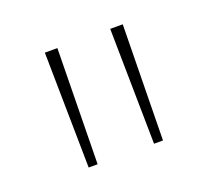

<svg xmlns="http://www.w3.org/2000/svg" viewBox="-60 -787 440 403"><g transform="rotate(-20 160.0 -585.0)"><path d="M101 -714 97 -456H77L73 -714ZM247 -714 243 -456H223L219 -714Z"/></g></svg>

Font: Noto Sans Armenian Thin
Style: Regular
Weight: 250
Version: Version 2.007